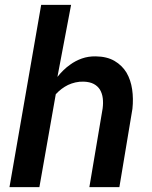

<svg xmlns="http://www.w3.org/2000/svg" viewBox="-20 -770 627 790"><path d="M216.3 -453.6 272.5 -750H149.4L19 0H142.1L209.5 -382.3Q220.7 -394.5 233.4 -404.1Q246.1 -413.6 259.8 -420.4Q274.4 -427.2 290.5 -430.9Q306.6 -434.6 324.2 -434.1Q349.6 -433.1 365.7 -424.6Q381.8 -416 391.1 -401.4Q400.4 -385.7 402.8 -366.2Q405.3 -346.7 402.3 -323.7L347.7 0H471.2L524.9 -322.3Q529.3 -363.8 523.7 -402.3Q518.1 -440.9 500.5 -471.2Q482.4 -501 451.2 -519.3Q419.9 -537.6 373.5 -538.1Q343.3 -538.6 316.9 -529.3Q290.5 -520 268.6 -503.9Q253.9 -493.7 240.7 -480.7Q227.5 -467.8 216.3 -453.6Z"/></svg>

Font: Roboto Mono SemiBold
Style: Italic
Weight: 600
Italic angle: -10°
Monospace: yes
Designer: Google
Version: Version 3.000